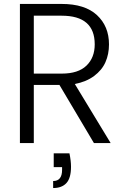

<svg xmlns="http://www.w3.org/2000/svg" viewBox="-20 -719 627 965"><path d="M250 51.8H329.1Q336.9 89.8 336.9 119.1Q336.9 175.8 314 200.9Q291 226.1 247.1 226.1V190.9Q292 190.9 292 134.8V121.1H250ZM149.9 0H80.1V-699.2H290Q406.7 -699.2 467.3 -643.1Q527.8 -586.9 527.8 -496.1Q527.8 -446.8 510 -406.5Q492.2 -366.2 452.6 -336.9Q413.1 -307.6 356 -296.9L536.1 0H452.1L278.8 -292H149.9ZM456.1 -496.1Q456.1 -640.1 290 -640.1H149.9V-349.1H291Q373 -349.1 414.6 -389.2Q456.1 -429.2 456.1 -496.1Z"/></svg>

Font: SVN-Poppins Light
Style: Regular
Weight: 300
Designer: Ninad Kale (Devanagari), Jonny Pinhorn (Latin)
Foundry: Indian Type Foundry
Version: Version 3.002 2017